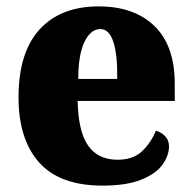

<svg xmlns="http://www.w3.org/2000/svg" viewBox="-20 -571 602 601"><path d="M301 10Q167 10 102.5 -62.5Q38 -135 38 -266Q38 -407 104 -479Q170 -551 289 -551Q400 -551 463.5 -489.5Q527 -428 527 -309V-255H223Q225 -159 256 -115Q287 -71 348 -71Q396 -71 424 -97Q452 -123 468 -162Q485 -157 497 -144.5Q509 -132 509 -113Q509 -84 488.5 -55.5Q468 -27 422 -8.5Q376 10 301 10ZM347 -324Q348 -399 335 -439.5Q322 -480 294 -480Q264 -480 244.5 -440Q225 -400 225 -324Z"/></svg>

Font: Noto Serif Armenian SemiCondensed Black
Style: Regular
Weight: 900
Width: 4
Designer: Monotype Design Team
Foundry: Monotype Imaging Inc.
Version: Version 2.008; ttfautohint (v1.8.4.7-5d5b)